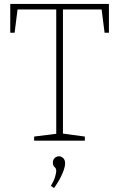

<svg xmlns="http://www.w3.org/2000/svg" viewBox="-20 -713 604 973"><path d="M153 0V-21L265 -35V-665H69L54 -547H32V-693H532V-547H510L495 -665H299V-36L410 -21V0ZM254 240 238 229Q254 202 259.5 182Q265 162 265 154Q265 140 256.5 133.5Q248 127 248 111Q248 96 257.5 87.5Q267 79 279 79Q290 79 300 88Q310 97 310 115Q310 134 296 167Q282 200 254 240Z"/></svg>

Font: Bitter ExtraLight
Style: Regular
Weight: 200
Designer: Sol Matas, and Bitter project Authors
Foundry: Sol Matas
Version: Version 2.001